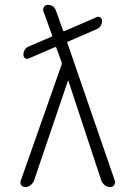

<svg xmlns="http://www.w3.org/2000/svg" viewBox="-20 -760 540 780"><path d="M82 0Q72.3 0 66.4 -7.8Q60.5 -15.6 64.5 -26.4L230.5 -498Q231.4 -502 230.5 -506.8L209 -565.4Q207 -570.3 203.1 -568.4L96.7 -522.5Q88.9 -518.6 82 -523.4Q75.2 -528.3 75.2 -537.1Q75.2 -561.5 96.7 -571.3L188.5 -610.4Q193.4 -612.3 191.4 -617.2L156.2 -714.8Q153.3 -723.6 158.7 -731.9Q164.1 -740.2 173.8 -740.2Q200.2 -740.2 208 -714.8L236.3 -635.7Q237.3 -631.8 242.2 -633.8L373 -690.4Q380.9 -694.3 387.7 -689Q394.5 -683.6 394.5 -675.8Q394.5 -651.4 373 -641.6L255.9 -590.8Q252 -589.8 253.9 -585L446.3 -26.4Q449.2 -16.6 443.8 -8.3Q438.5 0 427.7 0Q416 0 406.2 -7.3Q396.5 -14.6 391.6 -26.4L257.8 -431.6Q257.8 -432.6 256.8 -432.6Q255.9 -432.6 255.9 -431.6L118.2 -26.4Q114.3 -15.6 104 -7.8Q93.8 0 82 0Z"/></svg>

Font: Rounded-L Mgen+ 1m light
Style: Regular
Weight: 200
Designer: [Source Han Sans]
Ryoko NISHIZUKA  (kana & ideographs); Paul D. Hunt (Latin, Greek & Cyrillic); Wenlong ZHANG  (bopomofo
Version: Version 1.059.20150602